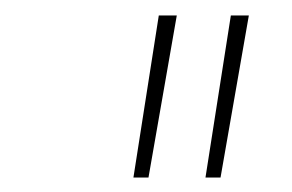

<svg xmlns="http://www.w3.org/2000/svg" viewBox="-20 -748 388 255"><path d="M157.2 -512.2 190.9 -727.5H214.8L177.2 -512.2ZM252.9 -512.2 286.6 -727.5H310.5L272.9 -512.2Z"/></svg>

Font: Inter 24pt Thin
Style: Italic
Weight: 250
Italic angle: -9.3988°
Version: Version 4.001;git-66647c0bb